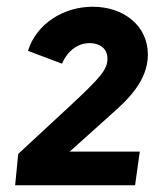

<svg xmlns="http://www.w3.org/2000/svg" viewBox="-20 -774 459 570"><path d="M25 -224H381L395 -324H187L314 -438C358 -477 419 -534 419 -612C419 -698 347 -754 255 -754C168 -754 88 -703 63 -623L164 -585C180 -622 210 -646 246 -646C275 -646 299 -631 299 -600C299 -568 280 -545 184 -456L34 -317Z"/></svg>

Font: Mluvka ExtraBold
Style: Italic
Weight: 800
Italic angle: -8°
Designer: Modified by Jiří Krblich, Original typeface by Gumpita Rahayu
Foundry: Gumpita Rahayu & Jiří Krblich
Version: Version 2.000;Glyphs 3.1.1 (3134)